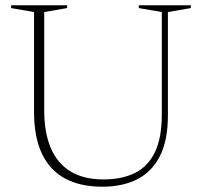

<svg xmlns="http://www.w3.org/2000/svg" viewBox="-20 -695 764 725"><path d="M591 -262V-649.5L504 -664.5V-675H700.5V-664.5L614 -649.5V-259Q614 -165.5 584 -106Q554 -46.5 498.5 -18.2Q443 10 366.5 10Q283.5 10 226 -20.8Q168.5 -51.5 138.5 -114.5Q108.5 -177.5 108.5 -273V-649.5L22 -664.5V-675H233.5V-664.5L147 -649.5V-277.5Q147 -195 171.5 -136.8Q196 -78.5 245.8 -48Q295.5 -17.5 370 -17.5Q440.5 -17.5 489.8 -42Q539 -66.5 565 -120.5Q591 -174.5 591 -262Z"/></svg>

Font: Newsreader 24pt ExtraLight
Style: Regular
Weight: 250
Designer: Hugues Gentile
Foundry: Production Type
Version: Version 1.003